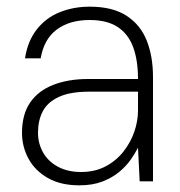

<svg xmlns="http://www.w3.org/2000/svg" viewBox="-20 -544 541 576"><path d="M218 12Q162 12 123.5 -10Q85 -32 65.5 -68Q46 -104 46 -145Q46 -201 70.5 -236.5Q95 -272 140 -289.5Q185 -307 244 -307H394Q394 -363 379.5 -402.5Q365 -442 333 -463Q301 -484 249 -484Q189 -484 150.5 -455.5Q112 -427 102 -369H55Q63 -421 90.5 -456Q118 -491 159.5 -507.5Q201 -524 249 -524Q318 -524 360 -496.5Q402 -469 420.5 -421.5Q439 -374 439 -313V0H399L394 -101Q386 -85 372.5 -65.5Q359 -46 338 -28.5Q317 -11 287.5 0.5Q258 12 218 12ZM223 -28Q265 -28 297 -45Q329 -62 350.5 -89.5Q372 -117 383 -149Q394 -181 394 -212V-269H248Q190 -269 156 -253Q122 -237 108 -209.5Q94 -182 94 -146Q94 -114 109 -87Q124 -60 153.5 -44Q183 -28 223 -28Z"/></svg>

Font: DM Sans 12pt ExtraLight
Style: Regular
Weight: 250
Version: Version 4.004;gftools[0.9.30]